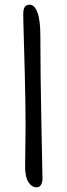

<svg xmlns="http://www.w3.org/2000/svg" viewBox="-20 -786 284 818"><path d="M137 12Q115 12 101 -10Q87 -32 87 -77Q87 -98 87.5 -120Q88 -142 88 -163.5Q88 -185 88.5 -207.5Q89 -230 89 -253Q89 -302 88 -360Q87 -418 85.5 -476.5Q84 -535 82.5 -586Q81 -637 80 -674Q79 -711 79 -724Q79 -747 85.5 -756.5Q92 -766 107 -766Q127 -766 139.5 -733Q152 -700 152 -632Q152 -548 153 -466Q154 -384 155.5 -310Q157 -236 158 -176.5Q159 -117 160 -77Q161 -37 161 -24Q161 -9 154.5 1.5Q148 12 137 12Z"/></svg>

Font: Shantell Sans Light
Style: Regular
Weight: 300
Designer: Stephen Nixon, Anya Danilova, Shantell Martin
Foundry: Arrow Type
Version: Version 1.011;[c5ecc13dd]